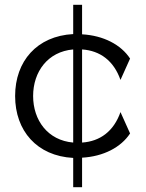

<svg xmlns="http://www.w3.org/2000/svg" viewBox="-20 -750 609 800"><path d="M118 -350C118 -451 179 -535 285 -544V-156C179 -165 118 -249 118 -350ZM285 30H322V-93C411 -98 484 -136 522 -194L482 -283C454 -203 397 -161 322 -156V-544C397 -539 454 -497 482 -417L522 -506C484 -564 411 -602 322 -607V-730H285V-608C134 -600 43 -495 43 -350C43 -205 134 -100 285 -92Z"/></svg>

Font: Absans
Style: Regular
Weight: 400
Designer: Valerio Monopoli
Version: Version 1.200;Glyphs 3.2 (3217)